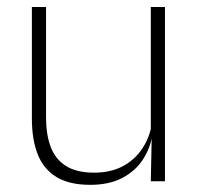

<svg xmlns="http://www.w3.org/2000/svg" viewBox="-20 -506 556 536"><path d="M108.5 -486.5V-178.5Q108.5 -130.5 121.5 -96Q134.5 -61.5 164 -42.8Q193.5 -24 243 -24Q289 -24 322.8 -42Q356.5 -60 377.2 -91.2Q398 -122.5 404.5 -162.5L415.5 -130.5H405.5Q400 -93 379 -60.8Q358 -28.5 321.2 -9.2Q284.5 10 232 10Q173 10 137 -12.2Q101 -34.5 85 -75.8Q69 -117 69 -175V-486.5ZM440.5 -486.5V0H401L403.5 -123.5L401 -125.5V-486.5Z"/></svg>

Font: Anek Tamil Medium ExtraLight
Style: Regular
Weight: 250
Version: Version 1.003